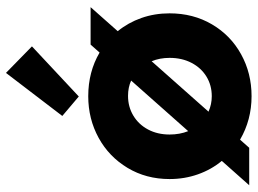

<svg xmlns="http://www.w3.org/2000/svg" viewBox="-128 -718 853 636"><g transform="rotate(-90 298.0 -399.5)"><path d="M153.8 -30.3 127 0H2.9L83.5 -90.8Q54.7 -125.5 39.1 -169.7Q23.4 -213.9 23.4 -263.7Q23.4 -341.3 60.3 -402.8Q97.2 -464.4 159.9 -498.8Q222.7 -533.2 297.9 -533.2Q378.4 -533.2 442.4 -495.6L468.8 -525.4H592.8L513.2 -435.5Q541.5 -400.9 556.9 -357.2Q572.3 -313.5 572.3 -263.7Q572.3 -185.5 535.9 -123.5Q499.5 -61.5 436.8 -26.9Q374 7.8 297.9 7.8Q219.2 7.8 153.8 -30.3ZM424.8 -263.7Q424.8 -296.4 413.6 -323.2L246.6 -134.8Q271 -124 297.9 -124Q334 -124 362.8 -141.6Q391.6 -159.2 408.2 -190.9Q424.8 -222.7 424.8 -263.7ZM182.1 -202.1 349.6 -391.1Q327.1 -401.4 298.8 -401.4Q262.7 -401.4 233.4 -383.8Q204.1 -366.2 187.5 -335Q170.9 -303.7 170.9 -263.7Q170.9 -230 182.1 -202.1ZM232.4 -619.1 375 -805.7 462.9 -719.7 296.9 -564.5Z"/></g></svg>

Font: Reddit Sans Vanilla ExtraBold
Style: Regular
Weight: 800
Designer: Stephen Hutchings
Foundry: Reddit
Version: Version 1.013